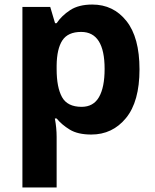

<svg xmlns="http://www.w3.org/2000/svg" viewBox="-20 -576 673 836"><path d="M381.8 -556.2Q473.6 -556.2 530.5 -484.6Q587.4 -413.1 587.4 -273.9Q587.4 -133.8 528.6 -62Q469.7 9.8 377.4 9.8Q318.8 9.8 283.7 -11.7Q248.5 -33.2 226.6 -60.1H218.8Q226.6 -19.5 226.6 20V240.2H77.6V-545.9H198.7L219.7 -475.1H226.6Q248.5 -507.8 285.6 -532Q322.8 -556.2 381.8 -556.2ZM333.5 -437Q275.9 -437 251.7 -400.4Q227.5 -363.8 226.6 -291V-274.9Q226.6 -195.8 250 -153.3Q273.4 -110.8 335.4 -110.8Q386.7 -110.8 411.1 -153.3Q435.5 -195.8 435.5 -275.9Q435.5 -437 333.5 -437Z"/></svg>

Font: Nokora
Style: Bold
Weight: 700
Designer: Danh Hong
Version: Version 8.000; ttfautohint (v1.8.3)